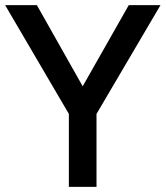

<svg xmlns="http://www.w3.org/2000/svg" viewBox="-26 -730 647 750"><path d="M243 0V-285L-6 -710H118L297 -393L477 -710H601L351 -285V0Z"/></svg>

Font: Txt Sans Medium
Style: Regular
Weight: 500
Designer: Open Source
Foundry: XRLN
Version: Version 1.0